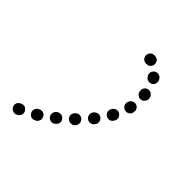

<svg xmlns="http://www.w3.org/2000/svg" viewBox="-168 -675 810 810"><g transform="rotate(45 237.0 -270.5)"><path d="M22 9Q26 18 35 22Q45 27 54 23L57 22Q62 20 65 16Q69 13 71 8Q73 4 73 -1Q73 -6 71 -11Q67 -20 58 -25Q48 -29 39 -25L36 -24Q27 -20 22 -11Q18 -1 22 9ZM92 -43Q91 -38 92 -34Q93 -29 96 -24Q101 -16 111 -13Q121 -11 130 -17L133 -18Q137 -21 140 -25Q142 -29 144 -34Q145 -39 144 -44Q143 -48 140 -53Q138 -57 134 -60Q130 -63 125 -64Q120 -65 115 -64Q110 -63 106 -60L103 -59Q99 -56 96 -52Q93 -48 92 -43ZM163 -69Q169 -61 180 -60Q190 -58 198 -65L200 -67Q208 -73 210 -83Q211 -94 204 -102Q198 -110 188 -111Q177 -112 169 -106L167 -104Q159 -98 158 -87Q157 -77 163 -69ZM218 -138Q218 -133 220 -128Q222 -124 225 -120Q229 -117 233 -115Q238 -113 243 -113Q248 -113 252 -114Q257 -116 261 -120L263 -122Q270 -129 270 -139Q270 -150 263 -157Q256 -164 246 -165Q235 -165 228 -158L226 -156Q222 -152 220 -147Q218 -143 218 -138ZM282 -178Q286 -174 291 -173Q296 -172 300 -172Q305 -173 310 -175Q314 -177 317 -181L319 -184Q326 -192 324 -202Q323 -212 315 -219Q311 -222 307 -223Q302 -225 297 -224Q292 -224 288 -221Q283 -219 280 -215L278 -213Q272 -205 273 -194Q274 -184 282 -178ZM319 -257Q321 -252 324 -248Q327 -244 331 -242Q340 -237 350 -239Q360 -242 365 -251L367 -254Q369 -258 370 -263Q370 -268 369 -273Q368 -277 364 -281Q361 -285 357 -288Q348 -293 338 -290Q328 -287 323 -278L322 -276Q319 -271 319 -266Q318 -261 319 -257ZM368 -314Q378 -311 387 -317Q396 -322 398 -332V-335Q401 -345 395 -354Q390 -363 380 -365Q370 -367 361 -362Q352 -356 350 -346L349 -344Q347 -333 352 -325Q358 -316 368 -314ZM381 -393Q392 -394 398 -403Q405 -411 404 -421L403 -424Q402 -434 394 -440Q386 -447 376 -446Q365 -445 359 -437Q352 -429 354 -418V-415Q355 -405 363 -399Q371 -392 381 -393ZM368 -473Q377 -478 379 -488Q382 -498 377 -507Q376 -509 375 -510Q370 -519 360 -521Q350 -524 341 -519Q332 -513 329 -503Q327 -493 332 -484Q333 -483 334 -482Q339 -473 349 -471Q359 -468 368 -473ZM310 -522Q313 -526 316 -530Q318 -535 318 -540Q318 -550 312 -558Q305 -565 294 -566Q292 -566 290 -566Q280 -566 272 -559Q265 -551 265 -541Q265 -531 272 -523Q280 -516 290 -516Q291 -516 292 -516Q297 -516 301 -517Q306 -519 310 -522Z"/></g></svg>

Font: FRB American Cursive Guidelines Arrows Dotted Black
Style: Bold Italic
Weight: 900
Italic angle: -25°
Version: Version 2.0;Modular Font Editor K font №1